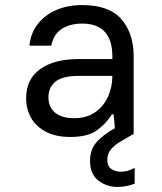

<svg xmlns="http://www.w3.org/2000/svg" viewBox="-20 -528 640 757"><path d="M258 12Q199 12 160 -9Q121 -30 102 -64.5Q83 -99 83 -140Q83 -216 138.5 -255.5Q194 -295 287 -295H423V-305Q423 -435 304 -435Q256 -435 223.5 -414Q191 -393 182 -348H96Q101 -398 129.5 -434Q158 -470 203 -489Q248 -508 304 -508Q410 -508 458.5 -452.5Q507 -397 507 -305V0H435L428 -77H421Q399 -41 362.5 -14.5Q326 12 258 12ZM273 -62Q321 -62 354.5 -85Q388 -108 405.5 -146Q423 -184 423 -229H294Q226 -229 198.5 -206Q171 -183 171 -145Q171 -106 197 -84Q223 -62 273 -62ZM442 209Q401 209 368 184Q335 159 335 106Q335 60 362.5 30.5Q390 1 432 -22L481 -48L507 0L460 27Q434 42 418.5 59.5Q403 77 403 102Q403 126 418 137.5Q433 149 456 149Q469 149 481 146Q493 143 511 134V196Q479 209 442 209Z"/></svg>

Font: DM Mono
Style: Regular
Weight: 400
Designer: Colophon Foundry
Foundry: Colophon Foundry
Version: Version 1.000; ttfautohint (v1.8.2.53-6de2)